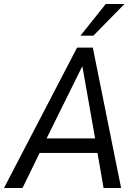

<svg xmlns="http://www.w3.org/2000/svg" viewBox="-42 -944 686 964"><path d="M-22 0 345 -705H424L566 0H478L443 -202L474 -176H126L170 -203L71 0ZM370 -609 182 -229 168 -249H456L439 -229L372 -609ZM362 -765 489 -924H583L427 -765Z"/></svg>

Font: Nunito Sans 10pt Condensed Medium
Style: Italic
Weight: 500
Width: 3
Italic angle: -9°
Designer: Vernon Adams
Foundry: Vernon Adams
Version: Version 3.101;gftools[0.9.27]